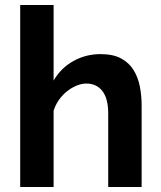

<svg xmlns="http://www.w3.org/2000/svg" viewBox="-20 -750 644 770"><path d="M548 0H414V-294Q414 -355 390.5 -385Q367 -415 326 -415Q302 -415 275 -401Q248 -387 226.5 -362.5Q205 -338 195 -306V0H61V-730H195V-427Q224 -477 274 -505Q324 -533 383 -533Q434 -533 466 -515.5Q498 -498 516 -468.5Q534 -439 541 -402.5Q548 -366 548 -327Z"/></svg>

Font: YasnoRaleway
Style: Bold
Weight: 700
Designer: Matt McInerney, Pablo Impallari, Rodrigo Fuenzalida
Foundry: Matt McInerney, Pablo Impallari, Rodrigo Fuenzalida
Version: Version 4.026